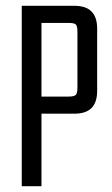

<svg xmlns="http://www.w3.org/2000/svg" viewBox="-20 -642 385 662"><path d="M247 -340V-532Q247 -552 241.5 -557.5Q236 -563 216 -563H55V-622H236Q276 -622 295.5 -602.5Q315 -583 315 -543V-329Q315 -289 295.5 -269.5Q276 -250 236 -250H96V-309H216Q236 -309 241.5 -315Q247 -321 247 -340ZM55 -622H123V0H55Z"/></svg>

Font: Teko Variable Light
Style: Regular
Weight: 300
Designer: Manushi Parikh, Jonny Pinhorn
Foundry: Indian Type Foundry
Version: Version 3.000